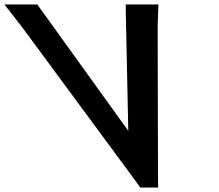

<svg xmlns="http://www.w3.org/2000/svg" viewBox="-342 -790 981 860"><path d="M-246.4 -673 -322.2 -770H-175L-143.9 -727L232.6 -204L221.6 -727L221.1 -770H367.4L364.2 -673L365.7 7L366.2 50H286.3L255.2 7Z"/></svg>

Font: Nordica Plus
Style: NordicaClassicRgCondOpObl
Weight: 500
Version: Version 1.01